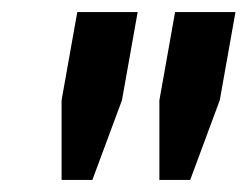

<svg xmlns="http://www.w3.org/2000/svg" viewBox="-20 -706 410 318"><path d="M244 -408V-540L270 -686H370L344 -540L295 -408ZM82 -408V-540L108 -686H208L182 -540L133 -408Z"/></svg>

Font: Archivo VF Beta
Style: Italic
Weight: 400
Italic angle: -10°
Designer: Hector Gatti
Foundry: Omnibus-Type
Version: Version 1.002